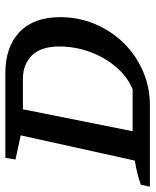

<svg xmlns="http://www.w3.org/2000/svg" viewBox="42 -614 567 700"><g transform="rotate(-90 325.0 -263.5)"><path d="M408 -527Q505 -527 559 -475Q613 -423 613 -327Q613 -260 588 -200.5Q563 -141 519 -96Q475 -51 416.5 -25.5Q358 0 291 0H-5L2 -33Q18 -39 41 -45Q64 -51 90 -55L182 -471L94 -490L100 -527ZM350 -63Q396 -82 431 -123Q466 -164 486 -218Q506 -272 506 -330Q506 -397 473.5 -430Q441 -463 387 -463H277L197 -63Z"/></g></svg>

Font: Piazzolla SC Medium
Style: Italic
Weight: 500
Italic angle: -11.3°
Designer: Juan Pablo del Peral
Foundry: Huerta Tipografica
Version: Version 1.330